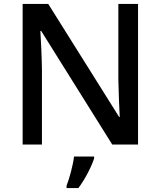

<svg xmlns="http://www.w3.org/2000/svg" viewBox="-20 -785 816 975"><path d="M681 -51V-765H581V-381C582 -316 586 -233 588 -191H585L225 -765H95V-51H193V-431C192 -503 188 -575 185 -628H189L550 -51ZM458 19V10H356C351 53 332 123 318 158V170H378C413 124 446 58 458 19Z"/></svg>

Font: Noto Sans Tamil UI Medium
Style: Regular
Weight: 500
Designer: Jelle Bosma - Monotype Design Team
Foundry: Monotype Imaging Inc.
Version: Version 2.004